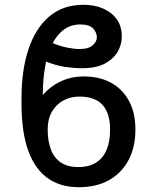

<svg xmlns="http://www.w3.org/2000/svg" viewBox="-20 -780 661 810"><path d="M335 -457.5Q398.4 -457.5 447 -431.6Q495.6 -405.8 523.4 -355.5Q551.3 -305.2 551.3 -232.9Q551.3 -160.2 522.7 -105.5Q494.1 -50.8 440.7 -20.5Q387.2 9.8 312 9.8Q233.9 9.8 180.2 -29.1Q126.5 -67.9 98.9 -145Q71.3 -222.2 70.8 -335.9V-371.1Q71.3 -486.3 100.6 -573.7Q129.9 -661.1 187.7 -710.4Q245.6 -759.8 332.5 -759.8Q378.4 -759.8 414.8 -744.1Q451.2 -728.5 472.7 -698.7Q494.1 -668.9 493.7 -625.5Q494.1 -593.8 477.1 -563Q460 -532.2 423.1 -512.2Q386.2 -492.2 326.2 -492.2Q293.9 -492.2 254.4 -497.8Q214.8 -503.4 165 -523.9L195.8 -600.6Q232.4 -585.4 262.5 -579.3Q292.5 -573.2 315.4 -573.2Q354.5 -573.2 371.6 -589.4Q388.7 -605.5 388.7 -622.1Q388.7 -642.1 373.3 -659.4Q357.9 -676.8 319.3 -676.8Q277.8 -676.8 247.8 -653.8Q217.8 -630.9 198.2 -590.1Q178.7 -549.3 169.7 -495.4Q160.6 -441.4 160.6 -379.4Q190.9 -415 235.4 -436.3Q279.8 -457.5 335 -457.5ZM314 -372.6Q278.8 -372.6 248.5 -356.7Q218.3 -340.8 199.7 -309.8Q181.2 -278.8 181.2 -232.9Q181.2 -186 194.3 -150.4Q207.5 -114.7 236.1 -95Q264.6 -75.2 310.5 -75.2Q356.9 -75.2 386.7 -95Q416.5 -114.7 430.7 -150.4Q444.8 -186 444.3 -232.9Q444.8 -301.3 413.1 -336.9Q381.3 -372.6 314 -372.6Z"/></svg>

Font: Inter Cardless Tabular
Style: Regular
Weight: 400
Designer: Rasmus Andersson
Foundry: rsms
Version: Version 4.000;git-4fc901f